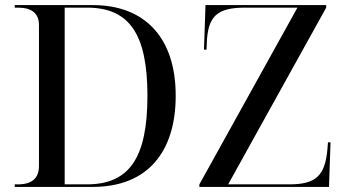

<svg xmlns="http://www.w3.org/2000/svg" viewBox="-20 -734 1359 754"><path d="M38 0H344C561 0 670 -139 670 -358C670 -585 550 -714 344 -714H38V-704H51C105 -704 133 -681 133 -636V-82C133 -34 105 -10 51 -10H38ZM763 0H1272L1278 -175H1268L1266 -150C1257 -44 1221 -10 1116 -10H876L1261 -704V-714H787L781 -539H791L792 -564C796 -670 832 -704 942 -704H1148L763 -10ZM321 -10H234V-704H322C488 -704 559 -600 559 -358C559 -114 488 -10 321 -10Z"/></svg>

Font: Noto Serif Display
Style: Regular
Weight: 400
Designer: Monotype Design Team
Foundry: Monotype Imaging Inc.
Version: Version 2.009